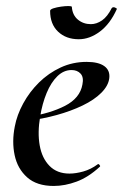

<svg xmlns="http://www.w3.org/2000/svg" viewBox="-20 -604 407 636"><path d="M158 12Q102 12 70 -16.5Q38 -45 28.5 -90Q19 -135 29 -185Q36 -223 57 -261.5Q78 -300 109.5 -331Q141 -362 181 -380.5Q221 -399 267 -399Q306 -399 325.5 -385Q345 -371 342 -345Q339 -320 315.5 -296.5Q292 -273 253.5 -254.5Q215 -236 168 -223Q121 -210 71 -204L73 -217Q146 -228 195.5 -253.5Q245 -279 253 -324Q258 -348 247 -360Q236 -372 217 -372Q191 -372 170 -351.5Q149 -331 134.5 -296Q120 -261 113 -218Q104 -165 111.5 -122.5Q119 -80 144 -54.5Q169 -29 210 -29Q231 -29 256 -36Q281 -43 304 -60Q306 -62 309.5 -58Q313 -54 311 -52Q273 -17 234 -2.5Q195 12 158 12ZM241 -474Q199 -474 172.5 -499Q146 -524 146 -568Q146 -573 157 -576.5Q168 -580 182 -582Q196 -584 207 -584Q218 -584 218 -581Q220 -554 238 -539Q256 -524 281 -524Q300 -524 318 -536.5Q336 -549 350 -577Q354 -582 361 -579Q368 -576 367 -574Q345 -525 311 -499.5Q277 -474 241 -474Z"/></svg>

Font: Cormorant SemiBold
Style: Italic
Weight: 600
Italic angle: -10°
Designer: Christian Thalmann (Catharsis Fonts)
Foundry: Catharsis Fonts
Version: Version 4.000